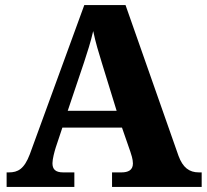

<svg xmlns="http://www.w3.org/2000/svg" viewBox="-20 -734 812 754"><path d="M6 0H272V-57H228C197 -57 186 -70 186 -93C186 -110 194 -139 199 -155L225 -233H459L492 -138C495 -129 502 -109 502 -92C502 -65 482 -57 457 -57H420V0H772V-57H761C723 -57 698 -76 681 -122L473 -714H311L97 -128C75 -70 50 -57 15 -57H6ZM246 -299 310 -489C323 -529 336 -568 346 -612C355 -568 368 -526 380 -487L438 -299Z"/></svg>

Font: Noto Serif Gurmukhi ExtraBold
Style: Regular
Weight: 800
Designer: Vaibhav Singh and the Monotype Design Team
Foundry: Monotype Imaging Inc.
Version: Version 2.004